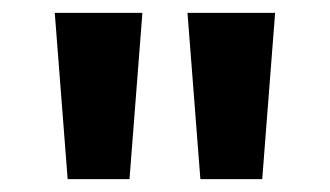

<svg xmlns="http://www.w3.org/2000/svg" viewBox="-20 -734 512 298"><path d="M201 -714 181 -456H85L65 -714ZM407 -714 387 -456H291L271 -714Z"/></svg>

Font: Noto Sans Myanmar
Style: Bold
Weight: 700
Designer: Monotype Design Team
Foundry: Monotype Imaging Inc.
Version: Version 2.107; ttfautohint (v1.8.4.7-5d5b)